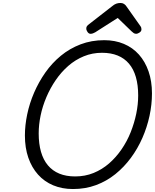

<svg xmlns="http://www.w3.org/2000/svg" viewBox="-20 -1256 1045 1295"><path d="M472 19Q399 19 339 -6Q279 -31 236.5 -78.5Q194 -126 171 -192.5Q148 -259 148 -342Q148 -411 163.5 -485Q179 -559 210 -631Q241 -703 286 -767Q331 -831 390.5 -880Q450 -929 523.5 -957Q597 -985 683 -985Q756 -985 815.5 -960Q875 -935 917 -888Q959 -841 982 -774.5Q1005 -708 1005 -626Q1005 -551 988.5 -474.5Q972 -398 940.5 -326Q909 -254 863 -191.5Q817 -129 758 -81.5Q699 -34 627.5 -7.5Q556 19 472 19ZM487 -66Q554 -66 611.5 -89.5Q669 -113 716 -154Q763 -195 800 -249Q837 -303 861.5 -364.5Q886 -426 899 -489Q912 -552 912 -612Q912 -682 896.5 -736Q881 -790 850 -826.5Q819 -863 773.5 -881.5Q728 -900 668 -900Q603 -900 545.5 -876.5Q488 -853 440.5 -811.5Q393 -770 356 -716Q319 -662 293 -601Q267 -540 254 -477.5Q241 -415 241 -356Q241 -286 256.5 -232Q272 -178 303 -141Q334 -104 380 -85Q426 -66 487 -66ZM591 -1028Q579 -1028 570.5 -1040Q562 -1052 562 -1063Q562 -1073 565.5 -1078Q569 -1083 573 -1087L735 -1213Q750 -1226 763.5 -1231Q777 -1236 793 -1236Q806 -1236 816.5 -1229.5Q827 -1223 835 -1210L927 -1080Q932 -1073 933 -1067.5Q934 -1062 934 -1057Q934 -1045 921 -1036.5Q908 -1028 899 -1028Q889 -1028 881.5 -1033Q874 -1038 867 -1045L774 -1135L622 -1038Q615 -1034 607 -1031Q599 -1028 591 -1028Z"/></svg>

Font: Playwrite NO
Style: Regular
Weight: 400
Designer: Veronika Burian, José Scaglione
Foundry: TypeTogether
Version: Version 1.002